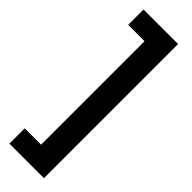

<svg xmlns="http://www.w3.org/2000/svg" viewBox="-299 -734 904 904"><g transform="rotate(45 153.0 -281.5)"><path d="M22.9 63H131.8V-626H22.9V-728H252.9V165H22.9Z"/></g></svg>

Font: Open Sans Condensed
Style: Regular
Weight: 400
Width: 3
Designer: Monotype Design Team
Foundry: Monotype Imaging Inc.
Version: Version 3.000